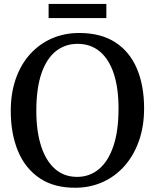

<svg xmlns="http://www.w3.org/2000/svg" viewBox="-20 -914 763 946"><path d="M355.5 11Q247.5 12.5 175.8 -35.8Q104 -84 68.5 -170Q33 -256 33 -367.5Q33 -455.5 58 -526.5Q83 -597.5 128.8 -647.8Q174.5 -698 236 -724.8Q297.5 -751.5 370 -751.5Q477 -751.5 548 -705.5Q619 -659.5 654.5 -576Q690 -492.5 690 -380Q690 -292.5 665 -221Q640 -149.5 595 -98Q550 -46.5 488.8 -18.2Q427.5 10 355.5 11ZM360 -42.5Q421 -42.5 467 -80.5Q513 -118.5 538.5 -193.5Q564 -268.5 564 -379.5Q564 -480.5 540.5 -551.5Q517 -622.5 471.8 -660.2Q426.5 -698 362.5 -698Q301 -698 255.2 -661.8Q209.5 -625.5 184.2 -552.2Q159 -479 159 -367.5Q159 -267.5 182.5 -194.5Q206 -121.5 250.8 -82Q295.5 -42.5 360 -42.5ZM504 -894.5V-825H219.5V-894.5Z"/></svg>

Font: Merriweather Medium
Style: Regular
Weight: 500
Version: Version 2.100